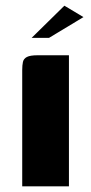

<svg xmlns="http://www.w3.org/2000/svg" viewBox="-20 -654 321 674"><path d="M58 0Q58 -102 58 -204Q58 -306 58 -408Q58 -425 60.5 -436.5Q63 -448 74.5 -454Q86 -460 112 -460H222V0ZM91 -521 206 -634 273 -594 152 -521Z"/></svg>

Font: r_Genos
Style: Bold
Weight: 700
Designer: Robert E. Leuschke
Foundry: Robert E. Leuschke
Version: Version 2.000;June 29, 2024;FontCreator 14.0.0.2814 32-bit